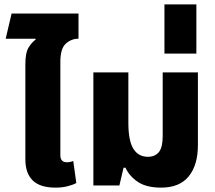

<svg xmlns="http://www.w3.org/2000/svg" viewBox="-20 -848 985 878"><path d="M234 10Q163 10 129.5 -23Q96 -56 96 -119V-555Q96 -606 110 -629.5Q124 -653 143 -667L142 -671H6L33 -786H339V-671Q306 -671 281 -648.5Q256 -626 256 -565V-138Q256 -106 286 -106Q301 -106 315 -112L329 -11Q312 -2 287.5 4Q263 10 234 10Z M717 10Q649 10 610 -16.5Q571 -43 554 -81H545L526 0H407V-517H567V-287Q567 -204 590 -167.5Q613 -131 656 -131Q689 -131 706.5 -152.5Q724 -174 724 -225V-517H885V-185Q885 -93 843 -41.5Q801 10 717 10Z M732 -603V-828H878V-603Z"/></svg>

Font: Noto Sans Thai UI SemCond ExtBd
Style: Regular
Weight: 800
Width: 4
Designer: Monotype Design Team
Foundry: Monotype Imaging Inc.
Version: Version 2.000